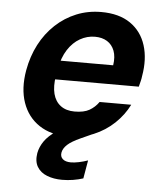

<svg xmlns="http://www.w3.org/2000/svg" viewBox="-53 -584 706 832"><g transform="rotate(5 300.5 -168.5)"><path d="M258 12Q182.7 12 131.5 -22Q80.3 -56 59 -117.1Q37.8 -178.2 51.8 -258.3Q62.8 -319.7 89.3 -370.8Q115.9 -421.9 156.2 -459.6Q196.4 -497.2 246.6 -517.6Q296.7 -538 354.2 -538Q432 -538 481.1 -504Q530.2 -470 548.8 -410.9Q567.5 -351.9 554.3 -276.9Q553.3 -266.9 550.4 -255.1Q547.6 -243.3 544 -229.9H142.8L157.3 -312.5H425.3Q431 -349.9 421.1 -375.8Q411.2 -401.7 389.4 -415.3Q367.6 -428.9 336.1 -428.9Q302.3 -428.9 271.6 -411.6Q240.9 -394.3 218.9 -360.2Q196.8 -326.1 187 -273.7L182 -244.5Q174.5 -199.6 182.9 -166.8Q191.4 -134.1 215.2 -116.2Q239 -98.3 275.9 -98.3Q316.6 -98.3 340.3 -111.9Q364 -125.4 380.7 -149H518.2Q495.9 -103.9 457.2 -67.1Q418.4 -30.3 367.8 -9.2Q317.2 12 258 12ZM247.9 201.2Q211 201.2 182.2 189.9Q153.4 178.7 139.2 155.1Q125 131.4 131 95.1Q136.2 67.6 153.6 42.6Q170.9 17.7 206.3 -6Q241.8 -29.8 301.1 -53.4L349.9 -72.9L368.2 -10L312.8 15.1Q273.6 32.7 256.1 48.9Q238.6 65.1 235.2 83Q231.8 101.3 243.7 111.9Q255.5 122.6 279 122.6Q294.2 122.6 313.6 118.6Q333.1 114.6 353 107.6L339.3 187Q319 193.6 295.5 197.4Q272 201.2 247.9 201.2Z"/></g></svg>

Font: DM Sans 9pt
Style: Italic
Weight: 400
Italic angle: -10°
Designer: Colophon Foundry, Jonny Pinhorn
Foundry: Colophon Foundry
Version: Version 4.004